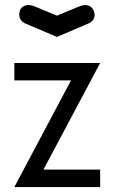

<svg xmlns="http://www.w3.org/2000/svg" viewBox="-20 -754 456 774"><path d="M37.9 0 266.2 -429.8H37.9V-500H383.8L155.1 -70.2H383.8V0ZM209.6 -605.1 80.3 -660.1Q57.6 -672.2 57.6 -694.9Q57.6 -729.8 92.4 -733.8Q104.5 -733.8 115.7 -729.8L209.6 -690.9L303.5 -729.8Q315.7 -733.8 326.8 -733.8Q357.6 -729.8 361.6 -694.9Q361.6 -672.2 338.4 -660.1Z"/></svg>

Font: Myanmar KatKuu
Style: Regular
Weight: 400
Designer: Khon Soe Zaw Thu
Foundry: MPUA
Version: Version 1.00 September 13, 2016, initial release